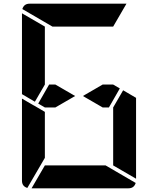

<svg xmlns="http://www.w3.org/2000/svg" viewBox="-20 -1020 856 1040"><path d="M629 -541 570 -438H536L429 -500L536 -562H593ZM647 -531 717 -490V-52L593 -124V-138V-144V-302V-396V-438ZM169 -469 99 -510V-948L223 -876V-698V-590V-562ZM223 -165 128 -2Q99 -11 99 -41V-486L159 -451L165 -448L223 -414V-384V-302ZM264 -876 101 -971Q110 -1000 140 -1000H346H470H665L593 -876H554H470H346ZM552 -124 715 -29Q706 0 676 0H470H346H151L223 -124H262H346H470ZM280 -438H223L187 -459L246 -562H280L387 -500Z"/></svg>

Font: DSEG14 Modern
Style: Bold
Weight: 700
Designer: Keshikan(Twitter:@keshinomi_88pro)
Version: Version 0.46